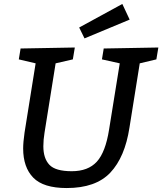

<svg xmlns="http://www.w3.org/2000/svg" viewBox="-20 -940 820 970"><path d="M686 -620 634 -295Q611 -146 537.5 -68Q464 10 317 10Q199 10 148 -42.5Q97 -95 97 -190Q97 -221 104 -270L160 -620L75 -640L84 -695L358 -700L348 -640L261 -620L205 -270Q199 -234 199 -201Q199 -140 229.5 -107.5Q260 -75 342.5 -75Q425 -75 469 -123Q513 -171 531 -285L585 -620L495 -640L504 -695L780 -700L770 -640ZM635 -841 407 -746 380 -801 598 -920Z"/></svg>

Font: Bitter
Style: Italic
Weight: 400
Italic angle: -9°
Designer: Sol Matas
Foundry: Sol Matas
Version: Version 1.001